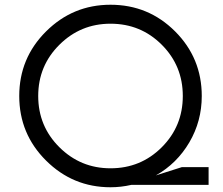

<svg xmlns="http://www.w3.org/2000/svg" viewBox="-20 -780 939 810"><path d="M860 -75V0H533.8Q490 10 446.2 10Q287.5 10 174.4 -102.5Q61.2 -215 61.2 -375Q61.2 -535 174.4 -647.5Q287.5 -760 446.2 -760Q606.2 -760 718.8 -647.5Q831.2 -535 831.2 -375Q831.2 -268.8 778.8 -179.4Q726.2 -90 637.5 -40L747.5 -75ZM446.2 -70Q573.8 -70 662.5 -158.8Q751.2 -247.5 751.2 -375Q751.2 -502.5 662.5 -591.2Q573.8 -680 446.2 -680Q320 -680 230.6 -591.2Q141.2 -502.5 141.2 -375Q141.2 -247.5 230.6 -158.8Q320 -70 446.2 -70Z"/></svg>

Font: Now Alt
Style: Regular
Weight: 400
Designer: Alfredo Marco Pradil
Foundry: Alfredo Marco Pradil
Version: Version 1.002;PS 001.002;hotconv 1.0.88;makeotf.lib2.5.64775